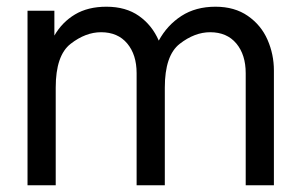

<svg xmlns="http://www.w3.org/2000/svg" viewBox="-20 -552 898 572"><path d="M62 -520H142V-446Q165 -486 203.5 -509Q242 -532 297 -532Q355 -532 394 -504.5Q433 -477 453 -431Q478 -477 520.5 -504.5Q563 -532 622 -532Q679 -532 718.5 -504.5Q758 -477 777 -433.5Q796 -390 796 -342V0H712V-334Q712 -389 684 -422.5Q656 -456 606 -456Q560 -456 515.5 -421.5Q471 -387 471 -291V0H387V-334Q387 -389 359 -422.5Q331 -456 281 -456Q235 -456 190.5 -421.5Q146 -387 146 -291V0H62Z"/></svg>

Font: Aspekta Variable
Style: Regular
Weight: 400
Designer: Ivo Dolenc
Version: Version 2.100